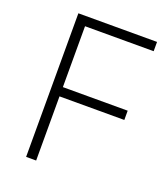

<svg xmlns="http://www.w3.org/2000/svg" viewBox="-125 -751 718 836"><g transform="rotate(20 234.0 -332.5)"><path d="M140.5 -297.3V0H94V-665.3H458.5V-622.3H140.5V-340.2H440.8V-297.3Z"/></g></svg>

Font: Khula Light
Style: Regular
Weight: 300
Designer: Erin McLaughlin, Steve Matteson
Version: Version 1.002;PS 1.0;hotconv 1.0.72;makeotf.lib2.5.5900; ttf